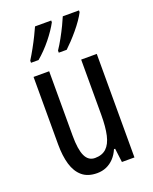

<svg xmlns="http://www.w3.org/2000/svg" viewBox="-145 -846 745 936"><g transform="rotate(-20 228.0 -378.0)"><path d="M391 -537V0H326L317 -72H311Q300 -46 282.5 -27.5Q265 -9 243 0.5Q221 10 195 10Q147 10 118 -14.5Q89 -39 76 -83Q63 -127 63 -187V-537H144V-202Q144 -131 160 -97Q176 -63 210 -63Q247 -63 269 -83.5Q291 -104 300.5 -145.5Q310 -187 310 -251V-537ZM382 -757Q374 -741 359.5 -720Q345 -699 327 -677.5Q309 -656 291.5 -637.5Q274 -619 260 -606H219V-617Q234 -639 250 -668Q266 -697 279 -724Q292 -751 298 -766H382ZM238 -757Q229 -740 215.5 -720Q202 -700 185.5 -679.5Q169 -659 150.5 -640Q132 -621 114 -606H75V-617Q90 -641 105.5 -669Q121 -697 134 -723.5Q147 -750 154 -766H238Z"/></g></svg>

Font: Noto Sans Arabic ExtraCondensed
Style: Regular
Weight: 400
Width: 2
Designer: Monotype Design Team, Nadine Chahine, Nizar Qandah and Khaled Hosny
Foundry: Monotype Imaging Inc.
Version: Version 2.012